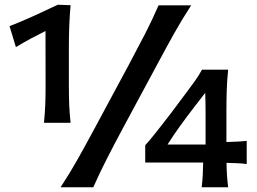

<svg xmlns="http://www.w3.org/2000/svg" viewBox="-20 -794 1088 814"><path d="M166.5 -273.4Q170.4 -313.5 171.9 -350.1Q173.3 -386.7 173.3 -431.6Q173.3 -489.7 173.1 -547.6Q172.9 -605.5 172.9 -662.6Q143.1 -647.9 111.8 -631.1Q80.6 -614.3 47.4 -594.2L20.5 -683.1Q74.2 -704.1 124.5 -727.1Q174.8 -750 225.1 -773.9L279.3 -772Q275.4 -729 273.7 -685.3Q272 -641.6 272 -596.7V-431.6Q272 -386.7 273.4 -350.1Q274.9 -313.5 279.3 -273.4ZM236.8 0Q275.9 -59.6 308.3 -117.2Q340.8 -174.8 380.4 -248.5L524.4 -516.1Q565.4 -592.8 595.5 -651.4Q625.5 -710 652.3 -771.5H790.5Q750.5 -710 717.8 -651.4Q685.1 -592.8 644 -516.1L500 -248.5Q460.4 -174.8 431.2 -117.2Q401.9 -59.6 375.5 0ZM940.4 -103.5Q940.9 -49.8 947.3 0H835Q838.4 -27.3 839.6 -51.5Q840.8 -75.7 841.3 -105H595.7V-178.2Q609.9 -193.8 629.4 -217.8Q648.9 -241.7 669.2 -268.1Q689.5 -294.4 706.5 -316.4L771.5 -403.3Q789.1 -426.3 806.4 -450.7Q823.7 -475.1 836.4 -498.5H947.3Q942.4 -452.6 941.2 -408.9Q939.9 -365.2 939.9 -321.8V-191.9Q962.4 -192.4 985.6 -193.6Q1008.8 -194.8 1025.9 -196.8V-98.6Q1008.8 -101.1 985.6 -102.1Q962.4 -103 940.4 -103.5ZM690.4 -181.2H851.6V-303.7Q851.6 -352.1 850.1 -400.4L801.3 -337.4Q771.5 -298.8 743.2 -259.5Q714.8 -220.2 690.4 -181.2Z"/></svg>

Font: Pinar DS1 SemiBold
Style: Regular
Weight: 600
Designer: Amin Abedi
Version: Version 3.000